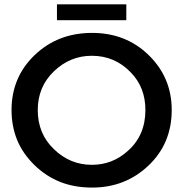

<svg xmlns="http://www.w3.org/2000/svg" viewBox="-20 -861 850 890"><path d="M407 8.5Q324.5 8.5 258.8 -17.8Q193 -44 140 -95.5Q84.5 -150 59 -213.2Q33.5 -276.5 33.5 -351Q33.5 -503 140.8 -605.8Q248 -708.5 407 -708.5Q564 -708.5 670 -604.8Q776 -501 776 -351Q776 -196 668.5 -93.8Q561 8.5 407 8.5ZM406 -97Q501 -97 572 -161Q654 -233 654 -351Q654 -456 586.5 -525Q513.5 -602 406 -602.5Q305 -602.5 230 -530.5Q155 -458.5 155 -351Q155 -241 230 -169.5Q304.5 -97 406 -97ZM565.5 -767.5H244V-841H565.5Z"/></svg>

Font: Argentum Novus Medium
Style: Regular
Weight: 500
Designer: Julieta Ulanovsky (font) & Cristiano Sobral (main changes)
Foundry: Julieta Ulanovsky (font) & Cristiano Sobral (main changes)
Version: Version 3.00;November 27, 2020;FontCreator 13.0.0.2655 64-bi